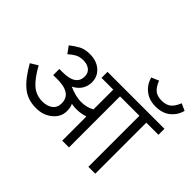

<svg xmlns="http://www.w3.org/2000/svg" viewBox="-129 -856 1085 1085"><g transform="rotate(45 413.5 -313.5)"><path d="M18 0ZM721 -408V0H666V-408H511V0H457V-193Q420 -182 388 -182Q367 -182 348 -186Q358 -169 358 -137Q358 -90 318.5 -57.5Q279 -25 222 -25Q155 -25 109 -62.5Q63 -100 18 -180L62 -207Q98 -141 134 -109Q170 -77 221 -77Q259 -77 282.5 -95Q306 -113 306 -147Q306 -231 178 -226H159V-275H182Q291 -274 291 -347Q291 -375 271.5 -390.5Q252 -406 221 -406Q192 -406 172.5 -395.5Q153 -385 132 -366L102 -407Q130 -429 156 -443Q182 -457 222 -457Q276 -457 309.5 -427.5Q343 -398 343 -353Q343 -321 327 -295.5Q311 -270 279 -254Q336 -230 375 -230Q402 -230 420.5 -235Q439 -240 457 -250V-408H363V-456H818V-408ZM560 -608 604 -627Q618 -591 638 -574Q658 -557 694 -557Q730 -557 750.5 -574Q771 -591 785 -627L827 -608Q815 -563 780.5 -536Q746 -509 694 -509Q642 -509 607.5 -536Q573 -563 560 -608Z"/></g></svg>

Font: Cambay Devanagari
Style: Regular
Weight: 400
Designer: Pooja Saxena
Foundry: Pooja Saxena
Version: Version 1.180;PS 001.180;hotconv 1.0.70;makeotf.lib2.5.58329